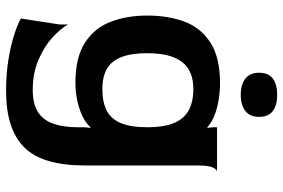

<svg xmlns="http://www.w3.org/2000/svg" viewBox="-174 -538 955 648"><g transform="rotate(90 304.0 -213.5)"><path d="M287 244Q229 244 180.5 236Q132 228 96.5 216.5Q61 205 42 194L62 64V35Q76 60 106 87.5Q136 115 181 134.5Q226 154 283 154Q330 154 357.5 136.5Q385 119 397 84.5Q409 50 409 2V-21L411 -39L409 -41Q395 -25 372 -14Q349 -3 320 3.5Q291 10 259 10Q174 10 124 -22Q74 -54 53 -109Q32 -164 32 -233Q32 -303 52.5 -358Q73 -413 123 -445.5Q173 -478 259 -478Q291 -478 319.5 -473Q348 -468 371 -458.5Q394 -449 409 -435L411 -436L409 -455V-468H558Q551 -467 544.5 -453Q538 -439 538 -406V-23Q538 122 476.5 183Q415 244 287 244ZM280 -81Q324 -81 352.5 -95.5Q381 -110 395 -143.5Q409 -177 409 -233Q409 -288 395 -322Q381 -356 352.5 -372Q324 -388 280 -388Q239 -388 212.5 -371.5Q186 -355 172.5 -320.5Q159 -286 159 -232Q159 -179 172 -145.5Q185 -112 211.5 -96.5Q238 -81 280 -81ZM299 -548Q265 -548 245 -563.5Q225 -579 225 -610Q225 -641 244.5 -656Q264 -671 299 -671Q335 -671 354.5 -656Q374 -641 374 -610Q374 -579 354 -563.5Q334 -548 299 -548Z"/></g></svg>

Font: Red Rose SemiBold
Style: Regular
Weight: 600
Designer: Jaikishan Patel
Version: Version 2.000